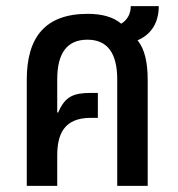

<svg xmlns="http://www.w3.org/2000/svg" viewBox="-20 -604 578 624"><path d="M67 0H166V-98C166 -165 186 -221 275 -221H298V-302H275C218 -302 191 -290 169 -238L166 -239V-346C166 -430 197 -475 264 -475C330 -475 361 -430 361 -346V0H460V-344C460 -399 451 -444 427 -473C472 -492 496 -531 496 -584H405C405 -557 392 -538 374 -527C347 -550 309 -559 265 -559C127 -559 67 -483 67 -345Z"/></svg>

Font: Noto Sans Thai Cond Med
Style: Regular
Weight: 500
Width: 3
Designer: Monotype Design Team
Foundry: Monotype Imaging Inc.
Version: Version 2.002